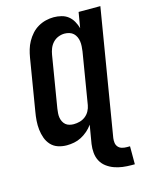

<svg xmlns="http://www.w3.org/2000/svg" viewBox="-139 -829 878 1134"><g transform="rotate(-15 300.0 -261.5)"><path d="M541 220H521Q493 220 466.5 216.5Q440 213 415.5 204Q391 195 370.5 179.5Q350 164 338 141.5Q326 119 323.5 92Q321 65 325 38L344 -75Q330 -55 311.5 -39Q293 -23 272 -12Q251 -1 228 3.5Q205 8 183 8Q155 8 129.5 -0.5Q104 -9 86.5 -28Q69 -47 60 -72Q51 -97 48 -124Q45 -151 47 -178.5Q49 -206 54 -234L106 -549Q110 -573 117 -597Q124 -621 136.5 -643.5Q149 -666 166.5 -685.5Q184 -705 206.5 -718Q229 -731 253.5 -737Q278 -743 302 -743Q326 -743 349.5 -737Q373 -731 390.5 -717Q408 -703 419.5 -682.5Q431 -662 437 -640L453 -735H586L458 38Q456 53 458 67Q460 81 469 91.5Q478 102 492 106Q506 110 521 110H541ZM254 -102Q273 -102 291.5 -107Q310 -112 325.5 -124Q341 -136 350.5 -153.5Q360 -171 363 -189Q376 -268 389 -346.5Q402 -425 415 -504Q417 -519 418 -534.5Q419 -550 417 -564.5Q415 -579 409 -592Q403 -605 393 -614.5Q383 -624 368.5 -628.5Q354 -633 339 -633Q320 -633 301 -625.5Q282 -618 268 -603Q254 -588 246.5 -569Q239 -550 236 -531L184 -216Q182 -202 181 -188.5Q180 -175 182 -162Q184 -149 190 -137Q196 -125 205.5 -117Q215 -109 228 -105.5Q241 -102 254 -102Z"/></g></svg>

Font: Iosevka SS04 XBd Ex
Style: Italic
Weight: 800
Width: 7
Italic angle: -9°
Monospace: yes
Designer: Belleve Invis
Foundry: Belleve Invis
Version: Version 19.0.0; ttfautohint (v1.8.4)